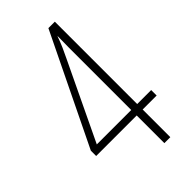

<svg xmlns="http://www.w3.org/2000/svg" viewBox="-224 -781 844 844"><g transform="rotate(-45 198.0 -359.0)"><path d="M388 -172H301V0H264V-172H12V-205L261 -718H301V-206H388ZM264 -206V-593Q264 -631 265 -664H264Q255 -638 244 -613Q233 -588 222 -566L50 -206Z"/></g></svg>

Font: Noto Sans Arabic UI XCn XLt
Style: Regular
Weight: 200
Width: 2
Designer: Monotype Design Team, Nadine Chahine and Nizar Qandah
Foundry: Monotype Imaging Inc.
Version: Version 2.010; ttfautohint (v1.8.4.7-5d5b)